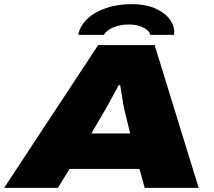

<svg xmlns="http://www.w3.org/2000/svg" viewBox="-58 -905 1032 925"><path d="M-38 0 415 -688H687L899 0H639L614 -91H277L221 0ZM382 -262H569L541 -378Q539 -386 536.5 -399.5Q534 -413 531.5 -430Q529 -447 526 -464Q523 -481 521 -495H514Q505 -478 493 -456Q481 -434 469.5 -413Q458 -392 450 -378ZM319 -737Q327 -780 362 -813.5Q397 -847 452.5 -866Q508 -885 575 -885Q646 -885 694 -862.5Q742 -840 764 -806Q786 -772 780 -737H665Q665 -748 652 -759.5Q639 -771 616 -779Q593 -787 562 -787Q535 -787 510.5 -780.5Q486 -774 468.5 -763Q451 -752 443 -737Z"/></svg>

Font: Archivo Expanded Black
Style: Italic
Weight: 900
Width: 7
Italic angle: -10°
Designer: Hector Gatti
Foundry: Omnibus-Type
Version: Version 2.001